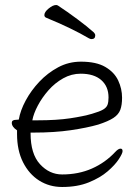

<svg xmlns="http://www.w3.org/2000/svg" viewBox="-20 -730 540 766"><path d="M360 -589Q360 -574 345 -574Q341 -574 335 -577Q301 -597 258.5 -617.5Q216 -638 165 -659Q157 -662 157 -670Q157 -682 174 -696Q191 -710 204 -710Q207 -710 211 -708Q249 -683 288 -654Q327 -625 354 -601Q360 -595 360 -589ZM102 -201V-198Q102 -116 139.5 -75Q177 -34 228 -34Q293 -34 346.5 -57.5Q400 -81 440 -124Q452 -137 461 -137Q469 -137 469 -127Q469 -118 454 -95Q439 -72 409.5 -46.5Q380 -21 334.5 -2.5Q289 16 228 16Q177 16 136.5 -9.5Q96 -35 72 -82.5Q48 -130 48 -195V-210Q27 -224 27 -240Q27 -252 44 -252Q46 -252 50.5 -252.5Q55 -253 55 -253Q61 -289 82.5 -329Q104 -369 137 -404Q170 -439 212 -461.5Q254 -484 303 -484Q364 -484 400 -463Q436 -442 451.5 -409Q467 -376 467 -340Q467 -311 460 -292Q453 -273 432.5 -259.5Q412 -246 372 -233Q327 -220 262 -210.5Q197 -201 114 -201ZM130 -250Q206 -250 259.5 -258Q313 -266 347 -276Q378 -285 391.5 -293Q405 -301 409 -312Q413 -323 413 -341Q413 -385 384 -410.5Q355 -436 302 -436Q265 -436 232 -417.5Q199 -399 173.5 -370Q148 -341 131 -309Q114 -277 109 -250Z"/></svg>

Font: Moon Stars Kai HW Light
Style: Regular
Weight: 300
Designer: GuiWonder
Version: Version 1.101